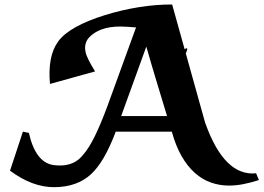

<svg xmlns="http://www.w3.org/2000/svg" viewBox="-20 -792 1141 831"><path d="M79.1 -222.2 105 -216.8Q133.8 -88.9 211.4 -77.6Q218.3 -76.7 225.6 -76.2Q232.9 -75.7 239.7 -75.7Q270.5 -75.7 295.7 -86.9Q320.8 -98.1 339.4 -121.6Q365.2 -150.9 390.6 -202.9Q416 -254.9 444.3 -331.1L568.8 -673.3Q549.8 -674.8 532.7 -676Q515.6 -677.2 501.5 -677.2Q454.1 -677.2 420.2 -664.8Q386.2 -652.3 364.7 -628.9Q354 -616.7 350.1 -600.8Q346.2 -585 350.6 -565.9Q353.5 -551.8 364 -531.2Q374.5 -510.7 391.6 -482.9L196.3 -428.7Q190.9 -487.8 199.5 -533.9Q208 -580.1 232.4 -613.3Q256.8 -646.5 307.9 -674.8Q358.9 -703.1 432.6 -726.1Q506.3 -749 581.1 -761Q655.8 -772.9 725.1 -772.5L868.7 -257.8V-258.8Q951.2 -27.8 1088.4 -42L1100.6 -12.7Q1065.9 -1.5 1033.7 4.9Q1001.5 11.2 970.7 11.2Q930.2 11.2 892.8 -2Q855.5 -15.1 823.5 -43.5Q791.5 -71.8 766.1 -116Q740.7 -160.2 723.6 -222.2H481Q456.5 -157.2 429.7 -110.8Q402.8 -64.5 374 -38.1Q313 18.1 213.4 18.1Q119.6 18.1 23.4 -53.2ZM504.4 -289.6H703.1Q690.4 -331.5 679.4 -367.4Q668.5 -403.3 658 -438.2Q647.5 -473.1 636.5 -510Q625.5 -546.9 613.3 -590.3ZM754.4 -554.7Q792 -595.7 790.5 -577.6Q786.1 -562 762.9 -518.1Q739.7 -474.1 729 -458.5Q723.6 -455.6 727.1 -481Q737.3 -515.6 754.4 -554.7Z"/></svg>

Font: IranNastaliq
Style: Regular
Weight: 400
Designer: Hossein Zahedi
Version: Version 1.5